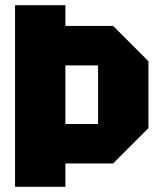

<svg xmlns="http://www.w3.org/2000/svg" viewBox="-20 -720 613 740"><path d="M38 0V-700H232V-620H416L552 -484V-226L416 -90H232V0ZM232 -242H358V-468H232Z"/></svg>

Font: Tektur SemiCondensed ExtraBold
Style: Regular
Weight: 800
Width: 4
Designer: Adam Jagosz
Foundry: Adam Jagosz
Version: Version 1.005;gftools[0.9.30]